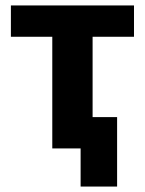

<svg xmlns="http://www.w3.org/2000/svg" viewBox="-20 -545 532 705"><path d="M172 0V-410H20V-525H472V-410H320V-115H410V140H276V0Z"/></svg>

Font: IBM Plex Sans
Style: Regular
Weight: 400
Designer: Mike Abbink, Paul van der Laan, Pieter van Rosmalen
Foundry: Bold Monday
Version: Version 3.201